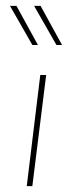

<svg xmlns="http://www.w3.org/2000/svg" viewBox="-20 -633 248 653"><path d="M137 -378 90 0H71L117 -378ZM109 -480H90L14 -613H36ZM191 -480H172L96 -613H118Z"/></svg>

Font: Josefin Sans Thin
Style: Italic
Weight: 200
Italic angle: -7°
Designer: Santiago Orozco
Foundry: Typemade
Version: Version 2.000